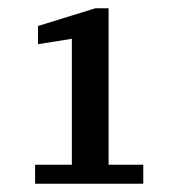

<svg xmlns="http://www.w3.org/2000/svg" viewBox="-20 -871 432 465"><path d="M65 -426V-472H154V-777L72 -764V-808L211 -851H243V-472H327V-426Z"/></svg>

Font: Source Serif 4 Caption
Style: Regular
Weight: 400
Designer: Frank Grießhammer
Foundry: Adobe Systems Incorporated
Version: Version 4.004;hotconv 1.0.117;makeotfexe 2.5.65602